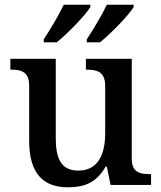

<svg xmlns="http://www.w3.org/2000/svg" viewBox="-20 -786 686 816"><path d="M349 -619V-606H405C450 -642 527 -721 548 -756V-766H434C413 -721 377 -662 349 -619ZM166 -619V-606H221C266 -642 343 -721 364 -756V-766H251C230 -721 194 -662 166 -619ZM268 10C332 10 388 -5 429 -78H434L450 0H622V-46H617C575 -46 540 -53 540 -111V-536H345V-490H348C391 -490 427 -482 427 -421V-220C427 -124 393 -61 313 -61C239 -61 217 -113 217 -199V-536H24V-490H27C72 -490 104 -480 104 -421V-187C104 -50 163 10 268 10Z"/></svg>

Font: Noto Naskh Arabic UI Medium
Style: Regular
Weight: 500
Designer: Monotype Design Team, David Williams, Mohamad Dakak and Nizar Qandah
Foundry: Monotype Imaging Inc.
Version: Version 2.014